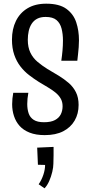

<svg xmlns="http://www.w3.org/2000/svg" viewBox="-20 -724 489 1043"><path d="M223 10Q175 10 141 -3.5Q107 -17 86.5 -40Q66 -63 56 -93.5Q46 -124 46 -158Q46 -173 47.5 -188.5Q49 -204 52 -220H134Q131 -204 129.5 -188.5Q128 -173 128 -159Q128 -131 135.5 -108.5Q143 -86 163 -73Q183 -60 219 -60Q257 -60 279 -72Q301 -84 310.5 -103.5Q320 -123 320 -147Q320 -171 309.5 -189Q299 -207 281 -221.5Q263 -236 239.5 -250Q216 -264 191 -279Q164 -296 138 -316Q112 -336 91 -363Q70 -390 57.5 -426Q45 -462 45 -509Q45 -566 66.5 -610Q88 -654 129.5 -679Q171 -704 231 -704Q302 -704 340.5 -676Q379 -648 394 -603Q409 -558 409 -505Q409 -486 407.5 -467Q406 -448 404 -430Q402 -412 400 -394H313Q317 -421 319.5 -449Q322 -477 322 -504Q322 -539 314.5 -568.5Q307 -598 287 -615Q267 -632 228 -632Q201 -632 182.5 -622.5Q164 -613 152.5 -595.5Q141 -578 136 -555.5Q131 -533 131 -508Q131 -467 145 -438Q159 -409 184 -388Q209 -367 238 -349Q269 -331 298.5 -313Q328 -295 353 -273.5Q378 -252 392.5 -223Q407 -194 407 -154Q407 -106 385.5 -69Q364 -32 323.5 -11Q283 10 223 10ZM222 299 190 277Q206 254 215.5 225.5Q225 197 225 172L186 171L182 78L271 74Q271 97 271 119.5Q271 142 270 165Q270 184 264 209.5Q258 235 247.5 259Q237 283 222 299Z"/></svg>

Font: Truculenta Medium
Style: Regular
Weight: 500
Version: Version 1.002